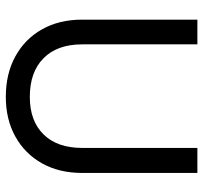

<svg xmlns="http://www.w3.org/2000/svg" viewBox="-39 -651 698 660"><g transform="rotate(90 310.0 -321.0)"><path d="M47.5 -650.5H132.5V-254.5Q132.5 -169 180 -121.8Q227.5 -74.5 313 -74.5Q396 -74.5 442.2 -121.8Q488.5 -169 488.5 -254.5V-650.5H574.5V-254.5Q574.5 -175.5 541.5 -116.5Q508.5 -57.5 449.5 -24.8Q390.5 8 313 8Q233.5 8 173.8 -24.8Q114 -57.5 80.8 -116.5Q47.5 -175.5 47.5 -254.5Z"/></g></svg>

Font: Overused Grotesk
Style: Regular
Weight: 450
Version: Version 0.004